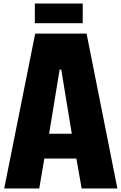

<svg xmlns="http://www.w3.org/2000/svg" viewBox="-20 -983 687 1091"><path d="M4 88 180 -792H472L647 88H444L414 -82H232L203 88ZM259 -223H388L328 -588H319ZM178 -851V-963H450V-851Z"/></svg>

Font: Farlight84_Sys_V01
Style: Bold
Weight: 700
Designer: Monotype Design Team, Nadine Chahine and Nizar Qandah
Foundry: Monotype Imaging Inc.
Version: Version 2.004;October 31, 2024;FontCreator 14.0.0.2814 64-bi